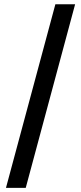

<svg xmlns="http://www.w3.org/2000/svg" viewBox="-20 -782 385 911"><path d="M336.4 -761.7 102.1 109.4H8.3L242.7 -761.7Z"/></svg>

Font: Inter 28pt Medium
Style: Regular
Weight: 500
Designer: Rasmus Andersson
Foundry: rsms
Version: Version 4.001;git-66647c0bb